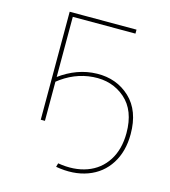

<svg xmlns="http://www.w3.org/2000/svg" viewBox="-107 -603 788 888"><g transform="rotate(15 286.5 -159.5)"><path d="M117 -517H437V-498H129L137 -506V0H117ZM247 174Q325 187 386 165Q447 143 481.5 89Q516 35 516 -43Q516 -151 453.5 -205.5Q391 -260 300.5 -253.5Q210 -247 134 -185V-208Q219 -271 313.5 -273Q408 -275 472 -215Q536 -155 536 -43Q536 40 498.5 99Q461 158 394 182.5Q327 207 242 192Z"/></g></svg>

Font: Montserrat
Style: Regular
Weight: 400
Designer: Julieta Ulanovsky
Foundry: Julieta Ulanovsky
Version: Version 8.000